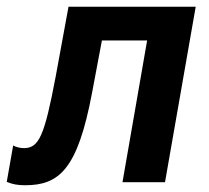

<svg xmlns="http://www.w3.org/2000/svg" viewBox="-53 -540 619 569"><path d="M21 9C122 9 177 -37 220 -266L249 -420H383L310 0H436L527 -520H150L112 -313C79 -139 63 -101 18 -101C7 -101 -6 -104 -14 -109L-33 -1C-16 6 -1 9 21 9Z"/></svg>

Font: Fixel Text 20240404 SemiBold
Style: Italic
Weight: 600
Width: 4
Italic angle: -10°
Designer: AlfaBravo + MacPaw
Foundry: Kyrylo Tkachov, Marchela Mozhyna, Serhii Makarenko, Maria Weinstein, Zakhar Kryvoshyya
Version: Version 1.211;Glyphs 3.2 (3225)